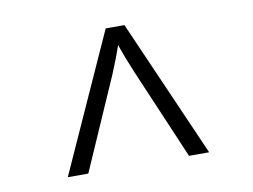

<svg xmlns="http://www.w3.org/2000/svg" viewBox="-52 -802 705 535"><g transform="rotate(-10 300.0 -535.0)"><path d="M100 -340H158L272 -600C283 -626 296 -660 302 -678C308 -660 321 -626 332 -600L443 -340H500L329 -730H276Z"/></g></svg>

Font: JetBrains Mono Thin
Style: Regular
Weight: 100
Monospace: yes
Designer: Philipp Nurullin, Konstantin Bulenkov
Foundry: JetBrains
Version: Version 2.305